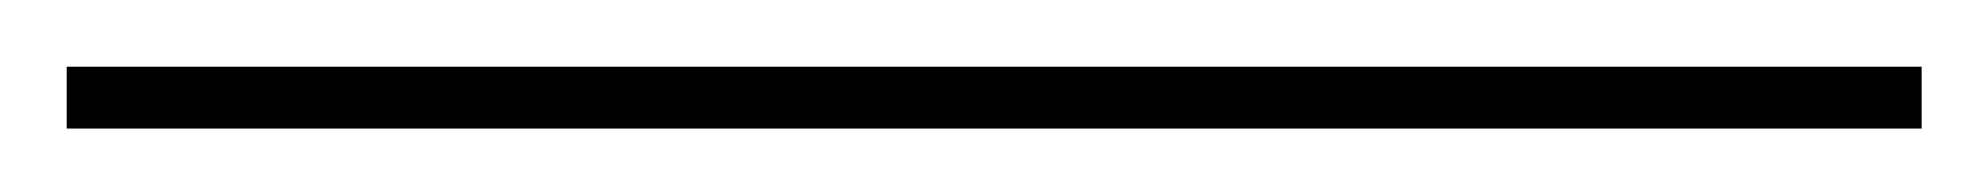

<svg xmlns="http://www.w3.org/2000/svg" viewBox="-26 120 610 59"><path d="M-5.5 159.5V140.5H564.5V159.5Z"/></svg>

Font: Bodoni Moda
Style: Bold
Weight: 700
Designer: Owen Earl
Foundry: indestructible type
Version: Version 2.005